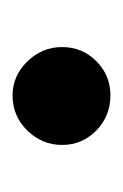

<svg xmlns="http://www.w3.org/2000/svg" viewBox="35 -219 196 306"><g transform="rotate(-90 133.0 -66.0)"><path d="M55 -65Q55 -97 78 -120.5Q101 -144 134 -144Q165 -144 188 -120.5Q211 -97 211 -65Q211 -33 188.5 -10.5Q166 12 134 12Q101 12 78 -10.5Q55 -33 55 -65Z"/></g></svg>

Font: KoHo
Style: Bold
Weight: 700
Designer: Cadson Demak & Katatrad Team
Foundry: Cadson Demak Co.,Ltd.
Version: Version 1.000; ttfautohint (v1.6)